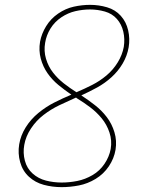

<svg xmlns="http://www.w3.org/2000/svg" viewBox="-20 -763 616 791"><path d="M234 8Q269 8 305 1Q341 -6 374 -26Q407 -46 428.5 -78Q450 -110 456 -146Q462 -183 451.5 -218Q441 -253 420 -280.5Q399 -308 371.5 -329.5Q344 -351 315 -370Q348 -385 380 -402.5Q412 -420 439.5 -445Q467 -470 485.5 -501.5Q504 -533 510 -568Q516 -603 508 -638Q500 -673 477.5 -698Q455 -723 421 -733Q387 -743 351 -743Q318 -743 284 -735.5Q250 -728 219.5 -707Q189 -686 170 -655Q151 -624 145 -591Q139 -555 148 -521.5Q157 -488 176 -461Q195 -434 220.5 -413Q246 -392 274 -373Q238 -358 203.5 -340.5Q169 -323 138 -297.5Q107 -272 86 -238.5Q65 -205 59 -168Q53 -131 63 -95Q73 -59 99 -35Q125 -11 160.5 -1.5Q196 8 234 8ZM234 -11Q201 -11 169.5 -19Q138 -27 114.5 -48Q91 -69 82.5 -101Q74 -133 80 -166Q86 -201 107.5 -233.5Q129 -266 159.5 -289.5Q190 -313 224.5 -329.5Q259 -346 293 -361Q294 -360 296 -359L297 -358Q325 -341 351.5 -321Q378 -301 399 -275.5Q420 -250 431 -217Q442 -184 436 -149Q430 -117 410.5 -88Q391 -59 361 -41.5Q331 -24 298.5 -17.5Q266 -11 234 -11ZM295 -383Q268 -400 243 -419.5Q218 -439 198.5 -464Q179 -489 169.5 -521Q160 -553 166 -587Q171 -618 188 -645.5Q205 -673 232.5 -691.5Q260 -710 290.5 -717Q321 -724 351 -724Q382 -724 412 -715.5Q442 -707 461.5 -685Q481 -663 488 -632.5Q495 -602 490 -570Q484 -537 465 -506Q446 -475 418.5 -452Q391 -429 359.5 -413Q328 -397 295 -383Z"/></svg>

Font: Iosevka Sparkle Thin
Style: Italic
Weight: 100
Italic angle: -9°
Designer: Belleve Invis
Foundry: Belleve Invis
Version: Version 4.5.0; ttfautohint (v1.8.3)